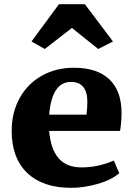

<svg xmlns="http://www.w3.org/2000/svg" viewBox="-20 -887 645 921"><path d="M36 0ZM563 -345Q563 -301 556 -259H216Q223 -172 261 -128Q299 -84 371 -84Q451 -84 526 -117L552 -56Q513 -23 447.5 -4.5Q382 14 322 14Q185 14 110.5 -57.5Q36 -129 36 -259Q36 -347 74 -416Q112 -485 180 -523.5Q248 -562 335 -562Q446 -562 504.5 -506.5Q563 -451 563 -345ZM216 -337H395Q399 -373 399 -398Q399 -494 320 -494Q229 -494 216 -337ZM263 -867H387L522 -688L451 -652L325 -753L195 -652L131 -688Z"/></svg>

Font: Martel Heavy
Style: Regular
Weight: 900
Designer: Dan Reynolds
Foundry: Dan Reynolds
Version: Version 1.001; ttfautohint (v1.1) -l 5 -r 5 -G 72 -x 0 -D la